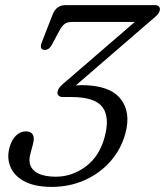

<svg xmlns="http://www.w3.org/2000/svg" viewBox="-20 -720 646 752"><path d="M471 -197Q454 -135 412.5 -88Q371 -41 311.8 -14.5Q252.5 12 183 12Q116.5 12 76 -9.5Q35.5 -31 20.8 -66.5Q6 -102 17.5 -143Q25.5 -172.5 42.8 -189Q60 -205.5 80.5 -205.5Q122.5 -205.5 109 -155L99 -117.5Q87.5 -74.5 113.8 -51.2Q140 -28 199.5 -28Q262 -28 315.5 -67.5Q369 -107 389.5 -182Q411 -260.5 381.5 -300.2Q352 -340 259 -340H226.5Q214.5 -340 208.8 -346.2Q203 -352.5 206 -363.5Q209 -373.5 217.2 -382.2Q225.5 -391 238 -401L508 -634H261Q243 -634 232.2 -625.5Q221.5 -617 212 -598.5L184 -546.5Q172.5 -524 155 -524.5Q145.5 -524.5 141.5 -531.5Q137.5 -538.5 144 -555L186.5 -664Q201 -700 237.5 -700H587Q598 -700 603 -693.8Q608 -687.5 605.5 -678Q602.5 -668 592.8 -658.5Q583 -649 567 -636L277 -385.5Q290.5 -386.5 299.5 -386.5Q408.5 -386.5 451.2 -334Q494 -281.5 471 -197Z"/></svg>

Font: Fraunces 9pt SuperSoft Light
Style: Italic
Weight: 300
Italic angle: -16°
Version: Version 1.000;[b76b70a41]